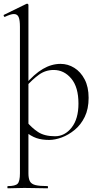

<svg xmlns="http://www.w3.org/2000/svg" viewBox="-27 -745 537 1040"><path d="M15 275Q13 275 13 269Q13 263 15 263Q56 263 68.5 250Q81 237 81 194V-600Q81 -636 74 -652.5Q67 -669 48 -669Q32 -669 0 -654Q-4 -652 -6.5 -658Q-9 -664 -5 -665L116 -724Q118 -725 120 -725Q122 -725 124.5 -723Q127 -721 127 -718V194Q127 222 135 237Q143 252 165 257.5Q187 263 230 263Q233 263 233 269Q233 275 230 275Q204 275 172 274Q140 273 105 273Q80 273 56.5 274Q33 275 15 275ZM239 13Q200 13 170.5 3Q141 -7 106 -35L116 -88Q144 -53 179 -30Q214 -7 271 -7Q324 -7 361 -54Q398 -101 398 -184Q398 -273 359 -319.5Q320 -366 264 -366Q219 -366 183.5 -340Q148 -314 116 -278L108 -285Q158 -344 205 -371.5Q252 -399 301 -399Q341 -399 375.5 -377.5Q410 -356 431.5 -315Q453 -274 453 -215Q453 -155 432 -112Q411 -69 377.5 -41.5Q344 -14 307.5 -0.5Q271 13 239 13Z"/></svg>

Font: Cormorant Garamond Light
Style: Regular
Weight: 300
Designer: Christian Thalmann (Catharsis Fonts)
Foundry: Catharsis Fonts
Version: Version 4.001